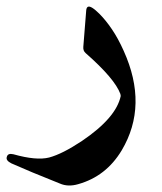

<svg xmlns="http://www.w3.org/2000/svg" viewBox="-80 -326 499 590"><path d="M185 -295Q186 -303 190 -305Q199 -310 226 -283Q245 -264 264 -236Q283 -208 300 -170Q376 -2 294 136Q246 216 160 240Q129 249 104 238Q56 219 19 203.5Q-18 188 -45 176Q-63 167 -59 156Q-56 144 -39 148Q32 168 71 158Q112 147 172 107Q277 36 291 -31Q291 -33 290 -37Q273 -84 183 -163Q175 -170 176 -182Z"/></svg>

Font: Amiri
Style: Bold Italic
Weight: 700
Italic angle: 10°
Designer: Khaled Hosny
Version: Version 0.113